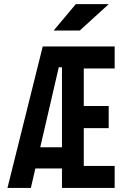

<svg xmlns="http://www.w3.org/2000/svg" viewBox="-20 -921 626 941"><path d="M16.6 0 189.5 -693.4H542V-585.4H390.6V-401.4H512.7V-293H390.6V-107.9H542V0H283.7V-95.2H153.3L131.3 0ZM177.2 -199.2H283.7V-591.3H268.1ZM243.2 -771.5 351.6 -900.9H513.2L371.1 -771.5Z"/></svg>

Font: Cascadia Mono PL SemiBold
Style: Regular
Weight: 600
Monospace: yes
Designer: Aaron Bell
Foundry: Saja Typeworks
Version: Version 2404.023; ttfautohint (v1.8.4)